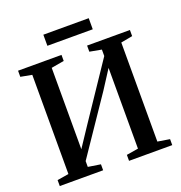

<svg xmlns="http://www.w3.org/2000/svg" viewBox="-155 -1030 1099 1163"><g transform="rotate(-20 394.5 -448.0)"><path d="M32 0V-38.5L106 -50.5V-690L33.5 -703.5V-743H313.5V-704L231 -689.5V-165L318 -296L554.5 -648V-689.5L478.5 -703.5V-743H754.5V-703.5L679.5 -689.5V-51L757 -38.5V0H478.5V-38.5L554.5 -51V-571.5L477.5 -452L231 -88.5V-51L311.5 -38.5V0ZM544.5 -895.5V-824H252V-895.5Z"/></g></svg>

Font: Merriweather 72pt SemiBold
Style: Regular
Weight: 600
Version: Version 2.100